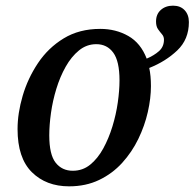

<svg xmlns="http://www.w3.org/2000/svg" viewBox="-20 -648 687 678"><path d="M224 10Q143 10 92.5 -40Q42 -90 42 -192Q42 -248 60 -309.5Q78 -371 114 -425Q150 -479 205 -512.5Q260 -546 334 -546Q389 -546 433 -521Q477 -496 498 -441Q524 -452 541.5 -467.5Q559 -483 559 -508Q559 -519 552 -527Q545 -535 538 -545Q531 -555 531 -572Q531 -598 548 -613Q565 -628 591 -628Q617 -628 632 -612Q647 -596 647 -570Q647 -509 606 -470Q565 -431 507 -408Q513 -381 513 -344Q513 -301 502 -252.5Q491 -204 468.5 -157.5Q446 -111 411.5 -73Q377 -35 330 -12.5Q283 10 224 10ZM237 -45Q272 -45 298.5 -66.5Q325 -88 344.5 -123.5Q364 -159 377 -201.5Q390 -244 396 -286.5Q402 -329 402 -364Q402 -432 380 -462Q358 -492 320 -492Q286 -492 259 -470Q232 -448 212 -412.5Q192 -377 179 -334.5Q166 -292 160 -249Q154 -206 154 -170Q154 -102 176.5 -73.5Q199 -45 237 -45Z"/></svg>

Font: Noto Serif SemiCondensed Medium
Style: Italic
Weight: 500
Width: 4
Italic angle: -12°
Designer: Monotype Design Team
Foundry: Monotype Imaging Inc.
Version: Version 2.013